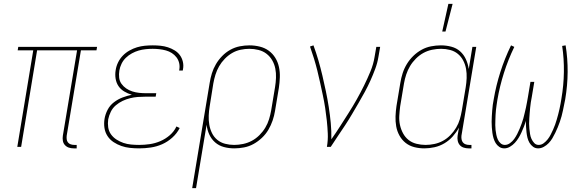

<svg xmlns="http://www.w3.org/2000/svg" viewBox="-20 -764 3040 999"><path d="M364 8Q350 8 338 4Q326 0 317.5 -9.5Q309 -19 307 -32Q305 -45 307 -58L381 -502H173L90 0H70L153 -502H72L75 -520H485L482 -502H401L327 -58Q326 -49 327 -39.5Q328 -30 333.5 -23Q339 -16 348 -13Q357 -10 367 -10H379V8Z M704 8Q680 8 656.5 5.5Q633 3 611.5 -4.5Q590 -12 571 -24.5Q552 -37 539.5 -56Q527 -75 523.5 -98.5Q520 -122 524 -146Q528 -170 540 -193Q552 -216 573 -232Q594 -248 618 -257Q642 -266 666 -271Q645 -277 626.5 -288Q608 -299 596.5 -316Q585 -333 581.5 -355Q578 -377 582 -400Q585 -420 594.5 -439.5Q604 -459 619 -474.5Q634 -490 653.5 -501Q673 -512 693 -518Q713 -524 733.5 -526Q754 -528 775 -528Q795 -528 815 -526Q835 -524 853.5 -518Q872 -512 888.5 -502Q905 -492 916 -477Q927 -462 931.5 -442.5Q936 -423 932 -403L931 -397H912L913 -402Q916 -420 912 -436.5Q908 -453 898 -466Q888 -479 874 -488Q860 -497 843.5 -501.5Q827 -506 809.5 -508Q792 -510 774 -510Q756 -510 737.5 -508Q719 -506 701.5 -501Q684 -496 666.5 -486.5Q649 -477 635 -463.5Q621 -450 612.5 -432.5Q604 -415 601 -397Q598 -378 600 -360Q602 -342 612 -328Q622 -314 636.5 -304Q651 -294 668 -288.5Q685 -283 703 -281Q721 -279 740 -279H793L790 -261H737Q717 -261 697 -259.5Q677 -258 657 -253Q637 -248 618 -239Q599 -230 582.5 -216Q566 -202 556.5 -182.5Q547 -163 543 -143Q540 -122 543 -101.5Q546 -81 557.5 -65Q569 -49 586 -38Q603 -27 622 -20.5Q641 -14 662 -12Q683 -10 704 -10Q731 -10 759 -14Q787 -18 814 -29.5Q841 -41 863.5 -60.5Q886 -80 898 -106L915 -98Q901 -70 876.5 -48Q852 -26 823.5 -13.5Q795 -1 764.5 3.5Q734 8 704 8Z M980 215 1071 -333Q1075 -358 1082.5 -382.5Q1090 -407 1103.5 -430Q1117 -453 1136 -472.5Q1155 -492 1178.5 -505Q1202 -518 1227.5 -523Q1253 -528 1278 -528Q1305 -528 1331.5 -521.5Q1358 -515 1378.5 -500Q1399 -485 1412.5 -463Q1426 -441 1431.5 -415Q1437 -389 1436 -361.5Q1435 -334 1431 -307L1411 -187Q1407 -162 1398.5 -137Q1390 -112 1376.5 -89Q1363 -66 1343 -47Q1323 -28 1299.5 -15Q1276 -2 1250 3Q1224 8 1199 8Q1171 8 1145 1Q1119 -6 1099.5 -23Q1080 -40 1069 -64Q1058 -88 1055 -115L1000 215ZM1198 -10Q1221 -10 1245 -15Q1269 -20 1290.5 -31.5Q1312 -43 1330 -61Q1348 -79 1360.5 -100Q1373 -121 1380 -144Q1387 -167 1391 -190L1411 -310Q1415 -334 1416 -359Q1417 -384 1412.5 -407Q1408 -430 1396.5 -450Q1385 -470 1367 -484Q1349 -498 1325.5 -504Q1302 -510 1277 -510Q1255 -510 1231.5 -505Q1208 -500 1187.5 -488Q1167 -476 1149.5 -458Q1132 -440 1120 -419Q1108 -398 1101 -375.5Q1094 -353 1090 -330L1071 -211Q1067 -187 1066 -162.5Q1065 -138 1069 -115Q1073 -92 1083 -71.5Q1093 -51 1110.5 -36.5Q1128 -22 1151 -16Q1174 -10 1198 -10Z M1681 0Q1687 -35 1685.5 -69Q1684 -103 1680.5 -136Q1677 -169 1672 -202Q1667 -235 1660 -267.5Q1653 -300 1646 -332.5Q1639 -365 1631 -397Q1623 -429 1613.5 -460Q1604 -491 1593 -522L1611 -528Q1625 -490 1636.5 -450.5Q1648 -411 1657.5 -370.5Q1667 -330 1675.5 -289.5Q1684 -249 1690.5 -207.5Q1697 -166 1701 -124Q1705 -82 1704 -39Q1728 -73 1750 -107.5Q1772 -142 1794 -176.5Q1816 -211 1836 -246.5Q1856 -282 1874 -318.5Q1892 -355 1907.5 -392.5Q1923 -430 1929 -468L1938 -520H1958L1949 -468Q1944 -437 1932.5 -406Q1921 -375 1907.5 -345Q1894 -315 1878 -285.5Q1862 -256 1845 -227Q1828 -198 1811 -169Q1794 -140 1775.5 -112Q1757 -84 1738 -56Q1719 -28 1701 0Z M2281 -600 2313 -744H2335L2298 -600ZM2188 8Q2161 8 2135.5 1.5Q2110 -5 2090.5 -20.5Q2071 -36 2058.5 -58.5Q2046 -81 2041.5 -106.5Q2037 -132 2038 -159Q2039 -186 2043 -213L2063 -333Q2067 -358 2075 -383Q2083 -408 2097 -431Q2111 -454 2130.5 -473Q2150 -492 2173.5 -505Q2197 -518 2223 -523Q2249 -528 2274 -528Q2302 -528 2328.5 -521Q2355 -514 2374 -497Q2393 -480 2404 -456Q2415 -432 2419 -405L2438 -520H2458L2381 -58Q2380 -49 2381.5 -39.5Q2383 -30 2388.5 -23Q2394 -16 2403 -13Q2412 -10 2421 -10H2433V8H2418Q2405 8 2392.5 4Q2380 0 2372 -9.5Q2364 -19 2361.5 -32Q2359 -45 2361 -58L2368 -100Q2355 -76 2336 -54.5Q2317 -33 2292.5 -18.5Q2268 -4 2241 2Q2214 8 2188 8ZM2194 -10Q2217 -10 2240.5 -15Q2264 -20 2285 -31.5Q2306 -43 2323.5 -61Q2341 -79 2353.5 -100Q2366 -121 2372.5 -143.5Q2379 -166 2383 -189L2403 -309Q2407 -333 2408 -357.5Q2409 -382 2405 -405Q2401 -428 2390.5 -448.5Q2380 -469 2362.5 -483.5Q2345 -498 2322 -504Q2299 -510 2275 -510Q2252 -510 2228 -505Q2204 -500 2183 -488.5Q2162 -477 2144 -459Q2126 -441 2113.5 -420Q2101 -399 2093.5 -376Q2086 -353 2082 -330L2062 -210Q2059 -186 2057.5 -161.5Q2056 -137 2061 -114Q2066 -91 2077 -70.5Q2088 -50 2105.5 -36Q2123 -22 2146.5 -16Q2170 -10 2194 -10Z M2780 8Q2765 8 2753.5 -0.5Q2742 -9 2735 -21Q2728 -33 2724.5 -47Q2721 -61 2719.5 -75.5Q2718 -90 2717 -105Q2716 -120 2716 -135Q2712 -120 2706 -105Q2700 -90 2693.5 -75.5Q2687 -61 2678.5 -47Q2670 -33 2659 -21Q2648 -9 2633.5 -0.5Q2619 8 2604 8Q2589 8 2577.5 0Q2566 -8 2559 -19.5Q2552 -31 2548 -44.5Q2544 -58 2542 -72.5Q2540 -87 2539 -101.5Q2538 -116 2538 -130.5Q2538 -145 2539 -159.5Q2540 -174 2541 -189Q2542 -204 2544 -218.5Q2546 -233 2549 -248Q2561 -319 2583.5 -389.5Q2606 -460 2639 -528L2656 -520Q2624 -454 2602 -384.5Q2580 -315 2568 -245Q2566 -232 2564 -218.5Q2562 -205 2560.5 -192Q2559 -179 2558.5 -166Q2558 -153 2557.5 -139.5Q2557 -126 2557 -113Q2557 -100 2558.5 -87.5Q2560 -75 2562.5 -62.5Q2565 -50 2570 -38.5Q2575 -27 2584.5 -18.5Q2594 -10 2607 -10Q2621 -10 2634 -19.5Q2647 -29 2655.5 -41Q2664 -53 2671 -66.5Q2678 -80 2683.5 -93.5Q2689 -107 2694 -120.5Q2699 -134 2703 -148Q2707 -162 2710 -176Q2713 -190 2716.5 -204Q2720 -218 2722 -232Q2724 -246 2727 -260L2740 -338H2760L2747 -260Q2744 -246 2742 -232Q2740 -218 2738.5 -204Q2737 -190 2736 -176Q2735 -162 2734 -148Q2733 -134 2733 -120.5Q2733 -107 2734.5 -93.5Q2736 -80 2738 -66.5Q2740 -53 2745.5 -41Q2751 -29 2760 -19.5Q2769 -10 2783 -10Q2797 -10 2809 -19Q2821 -28 2830 -39.5Q2839 -51 2845.5 -64Q2852 -77 2858 -90Q2864 -103 2868.5 -116Q2873 -129 2877 -142.5Q2881 -156 2884.5 -169.5Q2888 -183 2891 -196.5Q2894 -210 2896.5 -223.5Q2899 -237 2901 -250Q2913 -320 2914 -389.5Q2915 -459 2905 -525L2923 -528Q2934 -460 2933.5 -389.5Q2933 -319 2921 -248Q2918 -233 2915 -218.5Q2912 -204 2909 -189Q2906 -174 2902 -159.5Q2898 -145 2893 -130.5Q2888 -116 2882 -101.5Q2876 -87 2869 -72.5Q2862 -58 2854 -44.5Q2846 -31 2835 -19.5Q2824 -8 2809.5 0Q2795 8 2780 8Z"/></svg>

Font: Iosevka SS18 Thin
Style: Italic
Weight: 100
Italic angle: -9°
Monospace: yes
Designer: Belleve Invis
Foundry: Belleve Invis
Version: Version 25.1.1; ttfautohint (v1.8.4)